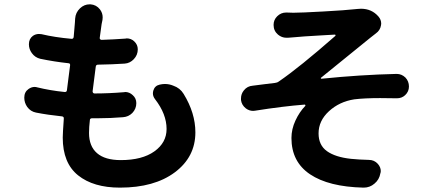

<svg xmlns="http://www.w3.org/2000/svg" viewBox="-20 -817 2040 892"><path d="M700.2 -356.4Q690.4 -369.1 690.4 -382.8Q690.4 -389.6 692.4 -396.5Q699.2 -418.9 721.7 -423.8Q734.4 -426.8 746.1 -426.8Q766.6 -426.8 785.2 -418.9Q816.4 -408.2 833 -380.9Q887.7 -292 887.7 -202.1Q887.7 -87.9 792.5 -16.6Q697.3 54.7 537.1 54.7Q414.1 54.7 342.8 -2.4Q271.5 -59.6 271.5 -177.7Q271.5 -196.3 276.4 -265.6Q277.3 -275.4 267.6 -276.4Q202.1 -283.2 147.5 -293.9Q122.1 -298.8 106.4 -320.3Q92.8 -339.8 92.8 -363.3Q92.8 -389.6 112.3 -403.3Q126 -413.1 140.6 -413.1Q147.5 -413.1 153.3 -411.1Q212.9 -396.5 280.3 -389.6Q290 -388.7 291 -398.4Q293.9 -418 298.3 -456.1Q302.7 -494.1 305.7 -513.7Q306.6 -523.4 296.9 -523.4Q232.4 -530.3 167 -543.9Q142.6 -549.8 127.9 -570.3Q114.3 -588.9 114.3 -611.3Q114.3 -636.7 132.8 -650.4Q145.5 -659.2 161.1 -659.2Q167 -659.2 172.9 -658.2Q234.4 -643.6 311.5 -636.7Q321.3 -635.7 322.3 -645.5Q323.2 -660.2 325.7 -684.6Q328.1 -709 328.1 -712.9Q328.1 -715.8 328.6 -722.2Q329.1 -728.5 329.1 -730.5Q331.1 -758.8 351.6 -778.3Q371.1 -796.9 396.5 -796.9Q398.4 -796.9 400.4 -796.9Q427.7 -794.9 444.3 -773.4Q457 -756.8 457 -736.3Q457 -730.5 456.1 -724.6Q453.1 -711.9 452.1 -705.1L443.4 -641.6Q442.4 -637.7 445.3 -634.8Q448.2 -631.8 452.1 -631.8Q510.7 -633.8 563.5 -637.7Q566.4 -638.7 568.4 -638.7Q588.9 -638.7 603.5 -625Q620.1 -609.4 620.1 -587.9Q620.1 -561.5 601.6 -542Q584 -523.4 559.6 -521.5Q501 -517.6 435.5 -516.6Q425.8 -516.6 424.8 -506.8Q421.9 -488.3 417.5 -449.7Q413.1 -411.1 410.2 -392.6Q410.2 -388.7 412.6 -385.7Q415 -382.8 418.9 -382.8Q485.4 -382.8 556.6 -388.7Q558.6 -389.6 561.5 -389.6Q581.1 -389.6 596.7 -375Q613.3 -360.4 613.3 -337.9Q613.3 -311.5 594.7 -292Q577.1 -274.4 551.8 -272.5Q491.2 -267.6 436.5 -267.6H408.2Q397.5 -267.6 397.5 -258.8Q393.6 -226.6 393.6 -199.2Q393.6 -137.7 430.7 -105.5Q467.8 -73.2 541 -73.2Q640.6 -73.2 697.3 -113.8Q753.9 -154.3 753.9 -217.8Q753.9 -287.1 700.2 -356.4Z M1317.4 -641.6Q1314.5 -641.6 1310.5 -641.6Q1289.1 -641.6 1271.5 -656.2Q1251 -673.8 1251 -701.2Q1251 -724.6 1267.6 -741.2Q1285.2 -758.8 1309.6 -758.8Q1310.5 -758.8 1311.5 -758.8Q1326.2 -757.8 1342.8 -757.8Q1377.9 -757.8 1482.9 -763.7Q1587.9 -769.5 1629.9 -774.4Q1634.8 -774.4 1640.6 -775.4Q1649.4 -776.4 1657.2 -776.4Q1707 -776.4 1738.3 -740.2Q1751 -725.6 1751 -707Q1751 -703.1 1750 -699.2Q1746.1 -675.8 1726.6 -662.1Q1710 -649.4 1699.2 -640.6Q1481.4 -463.9 1471.7 -456.1Q1469.7 -455.1 1470.7 -453.1Q1471.7 -451.2 1473.6 -451.2Q1654.3 -469.7 1821.3 -473.6Q1822.3 -473.6 1823.2 -473.6Q1845.7 -473.6 1863.3 -457Q1879.9 -439.5 1879.9 -415Q1879.9 -391.6 1862.3 -375Q1846.7 -360.4 1824.2 -360.4Q1822.3 -360.4 1821.3 -360.4Q1781.2 -361.3 1746.1 -361.3Q1673.8 -361.3 1626 -355.5Q1556.6 -344.7 1508.3 -300.3Q1460 -255.9 1460 -197.3Q1460 -142.6 1499 -114.7Q1538.1 -86.9 1610.4 -79.1Q1648.4 -75.2 1693.4 -74.2Q1718.8 -74.2 1735.4 -55.7Q1749 -40 1749 -22.5Q1749 -16.6 1747.1 -11.7Q1742.2 17.6 1719.7 36.1Q1698.2 54.7 1669.9 54.7Q1668.9 54.7 1668 54.7Q1506.8 50.8 1420.4 -7.3Q1334 -65.4 1334 -175.8Q1334 -216.8 1352.5 -256.8Q1371.1 -296.9 1398.4 -325.2Q1399.4 -327.1 1398.4 -329.1Q1397.5 -331.1 1395.5 -331.1Q1293.9 -323.2 1165 -302.7Q1160.2 -301.8 1156.2 -301.8Q1137.7 -301.8 1122.1 -313.5Q1102.5 -329.1 1099.6 -352.5Q1099.6 -356.4 1099.6 -359.4Q1099.6 -380.9 1113.3 -397.5Q1128.9 -417 1154.3 -418.9Q1174.8 -421.9 1212.4 -426.3Q1250 -430.7 1256.8 -431.6Q1267.6 -432.6 1275.4 -438.5Q1371.1 -503.9 1538.1 -650.4Q1539.1 -652.3 1538.6 -654.3Q1538.1 -656.2 1535.2 -656.2Q1519.5 -655.3 1475.6 -652.8Q1431.6 -650.4 1395.5 -647.9Q1359.4 -645.5 1342.8 -643.6Q1329.1 -642.6 1317.4 -641.6Z"/></svg>

Font: Gen Jyuu GothicX Bold
Style: Bold
Weight: 700
Designer: Ryoko NISHIZUKA (kana &amp; ideographs); Paul D. Hunt (Latin, Greek &amp; Cyrillic); Wenlong ZHANG (bopomofo); Sandoll C
Version: Version 1.058.20140828